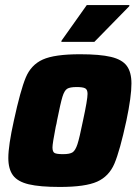

<svg xmlns="http://www.w3.org/2000/svg" viewBox="-20 -733 550 761"><path d="M13 -107Q13 -156 35 -255Q61 -375 82 -425.5Q103 -476 149.5 -497Q196 -518 297 -518Q376 -518 420 -507.5Q464 -497 482.5 -472Q501 -447 501 -402Q501 -350 481 -255Q455 -135 433.5 -84.5Q412 -34 365 -13Q318 8 217 8Q138 8 94 -2.5Q50 -13 31.5 -38Q13 -63 13 -107ZM309 -255Q327 -338 327 -361Q327 -378 317.5 -383Q308 -388 284 -388Q257 -388 246 -381Q235 -374 227.5 -349.5Q220 -325 206 -255Q205 -250 204 -243.5Q203 -237 201 -231Q188 -164 188 -149Q188 -131 196.5 -126.5Q205 -122 230 -122Q257 -122 268 -129.5Q279 -137 287 -161.5Q295 -186 309 -255ZM223 -567 224 -572 324 -713H493L492 -708L354 -567Z"/></svg>

Font: Saira Semi Condensed ExtraBold
Style: Italic
Weight: 800
Width: 4
Italic angle: -12°
Designer: Hector Gatti with collaboration of the Omnibus-Type team
Foundry: Omnibus-Type
Version: Version 1.001; ttfautohint (v1.8)